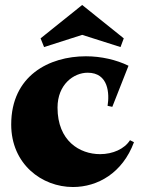

<svg xmlns="http://www.w3.org/2000/svg" viewBox="-20 -739 575 771"><path d="M273 12C372 12 472 -44 518 -168L502 -176C480 -141 433 -120 382 -120C300 -120 211 -173 211 -307C211 -400 276 -447 332 -447C416 -447 420 -363 412 -314L431 -310L496 -475C447 -499 386 -513 325 -513C177 -513 25 -435 25 -239C25 -80 148 12 273 12ZM157 -550 310 -599 464 -550 477 -585 310 -719 143 -585Z"/></svg>

Font: Sinistre Bold
Style: Regular
Weight: 900
Designer: Jules Durand
Foundry: Collletttivo
Version: Version 69.420;Glyphs 3.2 (3217)